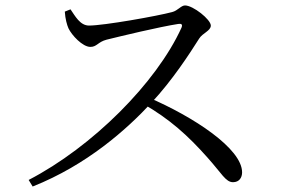

<svg xmlns="http://www.w3.org/2000/svg" viewBox="-20 -706 1040 709"><path d="M85.8 -41.5 100.6 -17.2C301.2 -97.1 447 -227.1 539.4 -326.8C617.1 -410.2 680.4 -508.2 715.4 -563.5C728 -584.1 758.5 -592 758.5 -611.6C758.5 -633.8 693.2 -685.9 663.2 -685.9C648.6 -685.9 636.5 -666.7 615.9 -661.5C560.8 -646.7 363.6 -611.6 308.7 -611.6C275.5 -611.6 257 -647.6 240.4 -671.5L219.3 -663.1C221.1 -635.4 227.4 -613.9 232.8 -601.5C244.8 -576.1 284.7 -532.8 313.8 -532.8C337.7 -532.8 341.7 -551.1 373.3 -559.4C427.6 -572.8 567 -606.5 638.4 -617.6C649.4 -619.2 655.4 -616.5 650.2 -603.7C557 -399.3 321 -163.5 85.8 -41.5ZM840.5 -33.2C863.2 -33.2 874 -50.1 874 -69.5C874 -157.2 695.2 -274.5 526.8 -346.8L507.3 -323.3C606.4 -266.8 674.6 -204.7 745.8 -124.6C799 -65.3 813.4 -33.2 840.5 -33.2Z"/></svg>

Font: Source Han Serif TW VF
Style: Regular
Weight: 250
Designer: Ryoko NISHIZUKA 西塚涼子 (kana & ideographs); Frank Grießhammer (Latin, Greek & Cyrillic); Wenlong ZHANG 张文龙 (bopomofo); San
Foundry: Adobe
Version: Version 2.002;hotconv 1.1.0;makeotfexe 2.6.0